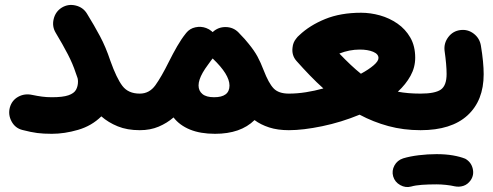

<svg xmlns="http://www.w3.org/2000/svg" viewBox="-20 -476 2000 779"><path d="M20 -40Q28.3 -69.3 54.2 -83.5Q80.1 -97.7 111.3 -90.8Q132.3 -86.4 150.6 -84Q168.9 -81.5 190.4 -81.5Q234.9 -81.5 257.6 -89.4Q280.3 -97.2 288.3 -111.6Q296.4 -126 296.4 -145Q296.4 -151.9 294.9 -158.7Q291 -168.9 287.1 -180.7Q275.4 -216.8 255.1 -255.9Q234.9 -294.9 206.1 -342.8Q190.4 -368.7 197.8 -398.9Q205.1 -429.2 231 -445.3Q256.8 -460.9 287.1 -453.6Q317.4 -446.3 333 -420.4Q362.3 -373 385.7 -329.1Q409.2 -285.2 427.7 -229.5Q453.1 -158.2 476.8 -127.2Q500.5 -96.2 546.9 -96.2H547.4Q578.1 -96.2 599.6 -74.5Q621.1 -52.7 621.1 -22Q621.1 8.3 599.6 30.3Q578.1 52.2 547.4 52.2H546.9Q496.1 52.2 457.8 36.6Q419.4 21 391.1 -3.9Q352.1 34.7 296.9 50.8Q241.7 66.9 190.4 66.9Q156.2 66.9 131.3 63.7Q106.4 60.5 70.8 51.3Q41.5 43.9 26.9 16.6Q12.2 -10.7 20 -40Z M473.1 -22Q473.1 -52.7 495.1 -74.5Q517.1 -96.2 547.4 -96.2Q585.9 -96.2 610.4 -130.1Q634.8 -164.1 665 -225.1Q681.6 -258.3 698.7 -288.1Q715.8 -317.9 733.9 -340.3L735.4 -342.3Q750 -360.4 772.7 -365.2Q795.4 -370.1 816.4 -362.3Q828.6 -357.9 838.4 -349.6Q840.8 -347.7 842.8 -345.7Q865.2 -366.7 896 -366.2Q926.8 -365.7 947.8 -344.2Q951.2 -340.8 954.1 -337.4Q973.6 -317.9 989.3 -297.9Q1011.7 -270.5 1024.7 -246.6Q1037.6 -222.7 1049.8 -190.9Q1069.8 -138.7 1090.1 -117.4Q1110.4 -96.2 1151.9 -96.2H1152.3Q1183.1 -96.2 1204.6 -74.5Q1226.1 -52.7 1226.1 -22Q1226.1 8.3 1204.6 30.3Q1183.1 52.2 1152.3 52.2H1151.9Q1106.4 52.2 1072 41Q1037.6 29.8 1012.7 11.2Q956.1 66.9 852.5 66.9Q793 66.9 750.7 49.6Q708.5 32.2 684.1 0.5Q657.7 23.4 623.8 37.8Q589.8 52.2 547.4 52.2Q517.1 52.2 495.1 30.3Q473.1 8.3 473.1 -22ZM785.6 -129.4Q785.6 -107.4 801.3 -94.5Q816.9 -81.5 848.6 -81.5Q911.1 -81.5 911.1 -128.9Q911.1 -173.8 843.3 -238.3L842.8 -238.8Q839.4 -234.4 835.9 -230Q828.6 -220.7 822.8 -211.9Q811.5 -196.8 802.7 -181.6Q785.6 -151.4 785.6 -129.4Z M1078.1 -22Q1078.1 -52.7 1100.1 -74.5Q1122.1 -96.2 1152.3 -96.2Q1185.5 -96.2 1221.2 -101.8Q1256.8 -107.4 1292 -117.2Q1264.2 -142.1 1237.1 -170.2Q1210 -198.2 1183.1 -228.5Q1162.6 -251.5 1167 -283.7Q1168.9 -303.7 1181.2 -318.8Q1187 -327.1 1194.8 -333.5Q1236.3 -373 1299.1 -398.7Q1361.8 -424.3 1445.3 -424.3Q1482.9 -424.3 1521.5 -413.6Q1560.1 -402.8 1592.5 -380.4Q1625 -357.9 1644.8 -323.5Q1664.6 -289.1 1664.6 -241.7Q1664.6 -202.6 1645.5 -168.2Q1626.5 -133.8 1594.2 -104Q1634.3 -96.2 1686 -96.2H1686.5Q1717.3 -96.2 1738.8 -74.5Q1760.3 -52.7 1760.3 -22Q1760.3 8.3 1738.8 30.3Q1717.3 52.2 1686.5 52.2H1686Q1617.2 52.2 1555.9 35.6Q1494.6 19 1439 -10.7Q1364.7 20 1287.1 36.1Q1209.5 52.2 1152.3 52.2Q1122.1 52.2 1100.1 30.3Q1078.1 8.3 1078.1 -22ZM1439.5 -274.9Q1397.9 -274.9 1356.9 -258.8Q1405.3 -208 1444.3 -176.8Q1476.6 -194.3 1496.1 -211.2Q1515.6 -228 1515.6 -240.7Q1515.6 -256.8 1493.9 -265.9Q1472.2 -274.9 1439.5 -274.9Z M1612.3 -22Q1612.3 -52.7 1634.3 -74.5Q1656.2 -96.2 1686.5 -96.2Q1745.1 -96.2 1768.6 -112.5Q1792 -128.9 1792 -175.8Q1792 -212.4 1783.7 -270.5Q1780.3 -300.8 1798.8 -325.4Q1817.4 -350.1 1847.7 -354Q1877.9 -357.9 1902.1 -339.4Q1926.3 -320.8 1931.2 -290.5Q1942.4 -222.7 1942.4 -174.8Q1942.4 -67.9 1876.7 -7.8Q1811 52.2 1686.5 52.2Q1656.2 52.2 1634.3 30.3Q1612.3 8.3 1612.3 -22ZM1575.2 239.7Q1568.8 216.8 1580.3 195.6Q1591.8 174.3 1615.7 166.5Q1643.1 158.2 1679.2 153.8Q1715.3 149.4 1751 149.4Q1788.1 149.4 1817.6 154.5Q1847.2 159.7 1867.7 168Q1891.6 181.6 1897.9 207.8Q1904.3 233.9 1889.6 255.4Q1877.4 272.5 1860.1 278.1Q1842.8 283.7 1824.2 279.8Q1810.1 276.4 1789.8 274.2Q1769.5 272 1751 272Q1718.3 272 1691.7 273.9Q1665 275.9 1648.4 280.8Q1625.5 287.1 1603.8 274.9Q1582 262.7 1575.2 239.7Z"/></svg>

Font: Mikhak ExtraBold
Style: Regular
Weight: 800
Designer: Amin Abedi
Version: Version 3.3